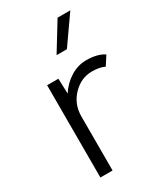

<svg xmlns="http://www.w3.org/2000/svg" viewBox="-188 -825 770 901"><g transform="rotate(-30 196.5 -375.0)"><path d="M350 -750 245 -600H189L281 -750ZM297 -510Q358 -510 393 -486L362 -438Q334 -451 294 -451Q235 -451 190.5 -405Q146 -359 146 -292V0H80V-500H141L144 -418Q171 -460 211.5 -485Q252 -510 297 -510Z"/></g></svg>

Font: Orkney Light
Style: Regular
Weight: 300
Designer: Samuel Oakes and Alfredo Marco Pradil
Foundry: Alfredo Marco Pradil
Version: 1.0; ttfautohint (v1.5)